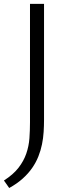

<svg xmlns="http://www.w3.org/2000/svg" viewBox="-40 -735 356 975"><path d="M-20 181.6Q27.3 151.4 54 116.9Q80.6 82.5 93.5 44.9Q106.4 7.3 109.4 -32.5Q112.3 -72.3 112.3 -113.8V-715.3H183.6V-126.5Q183.6 -96.2 181.6 -64.9Q179.7 -33.7 173.3 -2.4Q167 28.8 155 59.1Q143.1 89.4 123.5 117.7Q104 146 75.2 171.9Q46.4 197.8 6.8 219.7Z"/></svg>

Font: Proza Libre
Style: Light
Weight: 300
Designer: Jasper de Waard
Foundry: Jasper de Waard
Version: Version 1.000; ttfautohint (v1.4.1.8-43bc)